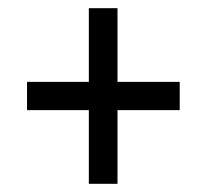

<svg xmlns="http://www.w3.org/2000/svg" viewBox="-20 -592 505 469"><path d="M197 -143H267V-323H419V-392H267V-572H197V-392H46V-323H197Z"/></svg>

Font: Noto Serif Thai Condensed
Style: Bold
Weight: 700
Width: 3
Designer: Monotype Design Team
Foundry: Monotype Imaging Inc.
Version: Version 2.002